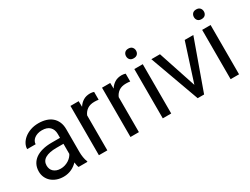

<svg xmlns="http://www.w3.org/2000/svg" viewBox="-63 -1247 2316 1782"><g transform="rotate(-30 1095.0 -356.0)"><path d="M394.5 0H489.3V-7.8C483.1 -22.1 478.4 -39.1 475.3 -58.8C472.2 -78.5 470.7 -97.3 470.7 -115.2V-360.8C470.7 -390.5 465.8 -416.3 456.1 -438.5C446.3 -460.6 432.8 -479.1 415.5 -493.9C398.3 -508.7 377.5 -519.8 353.3 -527.1C329 -534.4 302.6 -538.1 273.9 -538.1C242 -538.1 213.1 -533.4 187.3 -524.2C161.4 -514.9 139.3 -502.8 121.1 -488C102.9 -473.2 88.8 -456.5 78.9 -438C68.9 -419.4 64 -400.7 64 -381.8H154.8C154.8 -392.9 157.6 -403.5 163.1 -413.6C168.6 -423.7 176.4 -432.5 186.3 -440.2C196.2 -447.8 208.2 -453.9 222.2 -458.5C236.2 -463.1 251.6 -465.3 268.6 -465.3C305.3 -465.3 333.2 -456 352.1 -437.3C370.9 -418.5 380.4 -393.4 380.4 -361.8V-320.3H290.5C254.4 -320.3 221.7 -316.6 192.4 -309.1C163.1 -301.6 138.1 -290.5 117.4 -275.9C96.8 -261.2 80.9 -243.1 69.8 -221.4C58.8 -199.8 53.2 -174.8 53.2 -146.5C53.2 -124.7 57.5 -104.2 65.9 -85.2C74.4 -66.2 86.3 -49.6 101.8 -35.6C117.3 -21.6 136 -10.6 158 -2.4C179.9 5.7 204.4 9.8 231.4 9.8C247.7 9.8 263.2 8.1 277.8 4.6C292.5 1.2 306.1 -3.5 318.6 -9.5C331.1 -15.5 342.7 -22.5 353.3 -30.5C363.9 -38.5 373.4 -46.9 381.8 -55.7C383.1 -44.9 384.8 -34.6 386.7 -24.7C388.7 -14.7 391.3 -6.5 394.5 0ZM244.6 -68.8C228 -68.8 213.5 -71.2 200.9 -75.9C188.4 -80.6 177.8 -87 169.2 -95C160.6 -102.9 154.1 -112.5 149.9 -123.5C145.7 -134.6 143.6 -146.5 143.6 -159.2C143.6 -191.7 157.6 -216.1 185.5 -232.2C213.5 -248.3 253.4 -256.3 305.2 -256.3H380.4V-147.9C375.5 -137.9 368.7 -128.1 360.1 -118.7C351.5 -109.2 341.3 -100.8 329.6 -93.5C317.9 -86.2 304.9 -80.2 290.5 -75.7C276.2 -71.1 260.9 -68.8 244.6 -68.8Z M867.7 -447.3V-531.2C864.4 -532.9 858.6 -534.4 850.1 -535.9C841.6 -537.4 834.1 -538.1 827.6 -538.1C798.3 -538.1 773.4 -531.7 752.9 -519C732.4 -506.3 715.3 -489.1 701.7 -467.3L700.2 -528.3H612.3V0H702.6V-375C712.4 -398.1 727.1 -416.5 746.8 -430.2C766.5 -443.8 792 -450.7 823.2 -450.7C831.7 -450.7 839.3 -450.4 845.9 -450C852.6 -449.5 859.9 -448.6 867.7 -447.3Z M1206.1 -447.3V-531.2C1202.8 -532.9 1196.9 -534.4 1188.5 -535.9C1180 -537.4 1172.5 -538.1 1166 -538.1C1136.7 -538.1 1111.8 -531.7 1091.3 -519C1070.8 -506.3 1053.7 -489.1 1040 -467.3L1038.6 -528.3H950.7V0H1041V-375C1050.8 -398.1 1065.5 -416.5 1085.2 -430.2C1104.9 -443.8 1130.4 -450.7 1161.6 -450.7C1170.1 -450.7 1177.7 -450.4 1184.3 -450C1191 -449.5 1198.2 -448.6 1206.1 -447.3Z M1387.2 0V-528.3H1296.9V0ZM1289.6 -668.5C1289.6 -653.8 1294 -641.6 1303 -631.8C1311.9 -622.1 1325.2 -617.2 1342.8 -617.2C1360.4 -617.2 1373.7 -622.1 1382.8 -631.8C1391.9 -641.6 1396.5 -653.8 1396.5 -668.5C1396.5 -683.1 1391.9 -695.5 1382.8 -705.6C1373.7 -715.7 1360.4 -720.7 1342.8 -720.7C1325.2 -720.7 1311.9 -715.7 1303 -705.6C1294 -695.5 1289.6 -683.1 1289.6 -668.5Z M1706.1 -122.6 1571.8 -528.3H1479.5L1670.9 0H1739.7L1929.2 -528.3H1836.9Z M2114.3 0V-528.3H2023.9V0ZM2016.6 -668.5C2016.6 -653.8 2021.1 -641.6 2030 -631.8C2039 -622.1 2052.2 -617.2 2069.8 -617.2C2087.4 -617.2 2100.7 -622.1 2109.9 -631.8C2119 -641.6 2123.5 -653.8 2123.5 -668.5C2123.5 -683.1 2119 -695.5 2109.9 -705.6C2100.7 -715.7 2087.4 -720.7 2069.8 -720.7C2052.2 -720.7 2039 -715.7 2030 -705.6C2021.1 -695.5 2016.6 -683.1 2016.6 -668.5Z"/></g></svg>

Font: Dirooz FD
Style: FD
Weight: 400
Foundry: DejaVu fonts team - Redesigned by Saber Rastikerdar
Version: Version 0.2.1